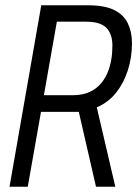

<svg xmlns="http://www.w3.org/2000/svg" viewBox="-20 -706 519 726"><path d="M16 0 136 -686H313Q376 -686 412 -668Q448 -650 463.5 -617.5Q479 -585 479 -543Q479 -489 463.5 -440.5Q448 -392 419 -355.5Q390 -319 346 -300L416 0H343L278 -283H135L85 0ZM146 -346H255Q305 -346 338 -369Q371 -392 388 -434.5Q405 -477 405 -534Q405 -577 382.5 -600.5Q360 -624 305 -624H195Z"/></svg>

Font: Archivo ExtraCondensed Light
Style: Italic
Weight: 300
Width: 2
Italic angle: -10°
Designer: Hector Gatti
Foundry: Omnibus-Type
Version: Version 2.001